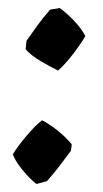

<svg xmlns="http://www.w3.org/2000/svg" viewBox="-20 -451 256 479"><path d="M125 -275Q106 -284 81.5 -298.5Q57 -313 44 -328L46 -349Q57 -365 73 -387Q89 -409 105 -427L129 -431Q146 -419 164.5 -399.5Q183 -380 193 -361Q182 -342 162.5 -316.5Q143 -291 125 -275ZM71 8Q55 -4 36.5 -26.5Q18 -49 12 -66Q24 -86 46 -112Q68 -138 85 -151Q104 -141 123.5 -125.5Q143 -110 159 -91L157 -75Q143 -56 128.5 -37Q114 -18 97 1Z"/></svg>

Font: Labrada
Style: Bold Italic
Weight: 700
Italic angle: -7°
Designer: Mercedes Jáuregui
Foundry: Omnibus-Type Team
Version: Version 1.000; ttfautohint (v1.8.4.7-5d5b)